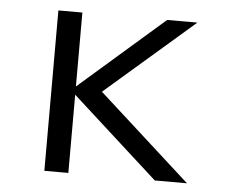

<svg xmlns="http://www.w3.org/2000/svg" viewBox="-42 -535 684 582"><g transform="rotate(5 300.0 -244.0)"><path d="M113 0V-488H186V-263L444 -488H536L266 -254L547 0H449L186 -238V0Z"/></g></svg>

Font: Red Hat Mono
Style: Regular
Weight: 300
Monospace: yes
Designer: Pentagram, MCKL
Foundry: Pentagram, MCKL
Version: Version 1.023